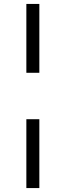

<svg xmlns="http://www.w3.org/2000/svg" viewBox="-20 -762 335 976"><path d="M114 -742H180V-392H114ZM114 -156H180V194H114Z"/></svg>

Font: Montserrat-Regular
Style: Regular
Weight: 400
Version: Version 7.200